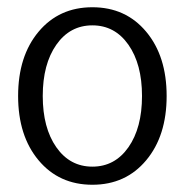

<svg xmlns="http://www.w3.org/2000/svg" viewBox="-20 -505 510 530"><path d="M135.5 -381.5Q98 -328 98 -240Q98 -152 135.5 -98.5Q173 -45 235 -45Q297 -45 334.5 -98.5Q372 -152 372 -240Q372 -328 334.5 -381.5Q297 -435 235 -435Q173 -435 135.5 -381.5ZM86.5 -62.5Q30 -130 30 -240Q30 -350 86.5 -417.5Q143 -485 235 -485Q327 -485 383.5 -417.5Q440 -350 440 -240Q440 -130 383.5 -62.5Q327 5 235 5Q143 5 86.5 -62.5Z"/></svg>

Font: Glametrix
Style: Regular
Weight: 500
Designer: gluk
Foundry: gluk
Version: Version 0.40